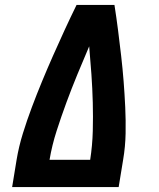

<svg xmlns="http://www.w3.org/2000/svg" viewBox="-20 -755 640 775"><path d="M29 0 47 -110Q56 -164 72.5 -217Q89 -270 108.5 -322Q128 -374 149.5 -426Q171 -478 194 -530Q217 -582 240.5 -633Q264 -684 289 -735H442Q450 -684 456.5 -633Q463 -582 469 -530Q475 -478 479 -426.5Q483 -375 485.5 -322.5Q488 -270 487 -216.5Q486 -163 477 -110L459 0ZM180 -110H344Q353 -168 354.5 -226Q356 -284 354.5 -341Q353 -398 349 -455Q345 -512 340 -568Q316 -512 292.5 -455Q269 -398 248 -341Q227 -284 208.5 -226.5Q190 -169 180 -110Z"/></svg>

Font: Iosevka Curly Slab XBdEx
Style: Italic
Weight: 800
Width: 7
Italic angle: -9°
Monospace: yes
Designer: Belleve Invis
Foundry: Belleve Invis
Version: Version 11.1.0; ttfautohint (v1.8.3)